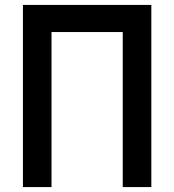

<svg xmlns="http://www.w3.org/2000/svg" viewBox="-20 -759 707 779"><path d="M73 -739H594V0H478V-629H189V0H73Z"/></svg>

Font: Involve SemiBold
Style: Regular
Weight: 600
Designer: Stefan Peev
Foundry: Context Ltd.
Version: Version 1.001